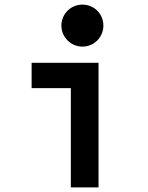

<svg xmlns="http://www.w3.org/2000/svg" viewBox="-20 -812 640 832"><path d="M407 -540H117V-430H287V0H407ZM246 -701C246 -651 287 -610 337 -610C388 -610 428 -651 428 -701C428 -752 388 -792 337 -792C287 -792 246 -752 246 -701Z"/></svg>

Font: CommitMono
Style: 700Regular
Weight: 700
Monospace: yes
Designer: Eigil Nikolajsen
Foundry: Eigil Nikolajsen
Version: Version 1.143